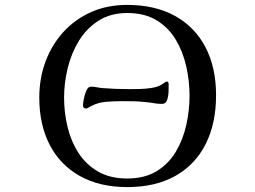

<svg xmlns="http://www.w3.org/2000/svg" viewBox="-20 -757 1040 782"><path d="M667 -412Q667 -403 666.5 -384Q666 -365 660.5 -349.5Q655 -334 641 -334H636Q620 -334 605 -337Q590 -340 574 -341Q549 -344 525 -344.5Q501 -345 477 -345Q447 -345 413.5 -342.5Q380 -340 354 -326Q350 -325 342.5 -320Q335 -315 331 -315Q318 -315 318 -328Q318 -336 321.5 -354.5Q325 -373 332 -388.5Q339 -404 350 -404Q363 -404 375 -401.5Q387 -399 400 -398Q427 -396 453.5 -395Q480 -394 507 -394Q524 -394 548 -394.5Q572 -395 595 -398.5Q618 -402 632 -409Q637 -411 646.5 -418Q656 -425 659 -425Q664 -425 665.5 -421Q667 -417 667 -412ZM752 -367Q752 -427 738.5 -487Q725 -547 695.5 -596Q666 -645 617.5 -674.5Q569 -704 498 -704Q430 -704 381 -672.5Q332 -641 301 -590Q270 -539 255.5 -478.5Q241 -418 241 -360Q241 -299 255 -240.5Q269 -182 299.5 -134.5Q330 -87 379 -58.5Q428 -30 498 -30Q569 -30 617.5 -59.5Q666 -89 695.5 -138Q725 -187 738.5 -247Q752 -307 752 -367ZM860 -369Q860 -255 818 -171Q776 -87 695 -41Q614 5 498 5Q386 5 305.5 -40Q225 -85 182.5 -167Q140 -249 140 -360Q140 -438 165.5 -506.5Q191 -575 238.5 -627Q286 -679 351.5 -708Q417 -737 498 -737Q612 -737 693 -692Q774 -647 817 -564.5Q860 -482 860 -369Z"/></svg>

Font: Kaisei Opti
Style: Regular
Weight: 400
Designer: Font-Kai, 金井和夫
Foundry: KAZUO KANAI
Version: Version 5.003